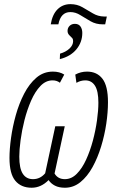

<svg xmlns="http://www.w3.org/2000/svg" viewBox="-20 -879 557 909"><path d="M220.2 -763.7Q228 -811 252.7 -835.2Q277.3 -859.4 313.5 -859.4Q345.2 -859.4 370.4 -844.7Q395.5 -830.1 419.7 -815.7Q443.8 -801.3 472.7 -800.8H485.8L478 -763.7H466.8Q434.6 -763.7 409.2 -778.1Q383.8 -792.5 360.8 -807.1Q337.9 -821.8 313 -821.8Q267.6 -821.8 256.3 -763.7ZM263.2 -599.1 264.2 -625Q291.5 -632.8 308.8 -648.9Q326.2 -665 326.2 -684.6Q326.2 -693.8 321.5 -699Q316.9 -704.1 311 -709.5Q299.8 -719.2 299.8 -732.4Q299.8 -747.1 309.6 -756.6Q319.3 -766.1 334.5 -766.1Q352.1 -766.1 360.8 -753.9Q369.6 -741.7 369.6 -723.1Q369.6 -679.2 341.8 -645.5Q314 -611.8 263.2 -599.1ZM129.9 9.8Q80.1 9.8 52.5 -23.2Q24.9 -56.2 24.9 -131.3Q24.9 -172.4 32.2 -225.8Q39.6 -279.3 54.9 -334.2Q70.3 -389.2 94.5 -435.8Q118.7 -482.4 152.3 -511.2Q186 -540 230.5 -540Q262.2 -540 284.2 -525.9L263.7 -487.3Q249 -498.5 229 -498.5Q196.8 -498.5 171.4 -471.9Q146 -445.3 127.2 -402.3Q108.4 -359.4 95.9 -310.3Q83.5 -261.2 77.4 -215.3Q71.3 -169.4 71.3 -137.7Q71.3 -82 87.9 -56.4Q104.5 -30.8 136.2 -30.8Q170.4 -30.8 193.8 -58.6L241.7 -281.2H286.6L238.3 -57.6Q253.9 -30.8 287.1 -30.8Q318.4 -30.8 343.5 -56.2Q368.7 -81.5 387.7 -123Q406.7 -164.6 419.7 -213.1Q432.6 -261.7 439.2 -309.1Q445.8 -356.4 445.8 -393.1Q445.8 -447.8 429.7 -473.1Q413.6 -498.5 383.8 -498.5Q361.8 -498.5 341.8 -486.8L336.4 -525.9Q362.3 -540 392.1 -540Q439 -540 465.1 -506.1Q491.2 -472.2 491.2 -395Q491.2 -348.1 483.2 -293.5Q475.1 -238.8 458.7 -185.3Q442.4 -131.8 418 -87.6Q393.6 -43.5 360.8 -16.8Q328.1 9.8 287.1 9.8Q259.3 9.8 240.2 0Q221.2 -9.8 210 -26.4Q174.3 9.8 129.9 9.8Z"/></svg>

Font: Open Sans Condensed Light
Style: Italic
Weight: 300
Width: 3
Italic angle: -12°
Designer: Monotype Design Team
Foundry: Monotype Imaging Inc.
Version: Version 3.000; ttfautohint (v1.8.4)